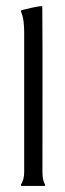

<svg xmlns="http://www.w3.org/2000/svg" viewBox="-20 -616 215 636"><path d="M120.1 -595.7Q121.1 -457 120.8 -320.6Q120.6 -184.1 120.6 -45.4Q120.6 -34.7 122.3 -24.2Q124 -13.7 129.4 -3.9V-1Q127.4 0 126 0H51.8L49.3 -1V-3.9Q55.2 -13.7 57.6 -23.9Q60.1 -34.2 60.1 -45.4V-509.3Q60.1 -526.9 58.1 -544.2Q56.2 -561.5 49.3 -578.1V-579.6L51.8 -582.5Q58.1 -584 67.4 -586.2Q76.7 -588.4 86.4 -590.6Q96.2 -592.8 105.2 -594.2Q114.3 -595.7 120.1 -595.7Z"/></svg>

Font: CAT Linz
Style: Regular
Weight: 400
Designer: Peter Wiegel
Foundry: Peter Wiegel
Version: Version 1.08